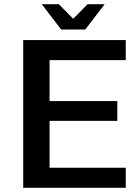

<svg xmlns="http://www.w3.org/2000/svg" viewBox="-20 -890 656 910"><path d="M576 -605H215V-411H536V-317H215V-95H576V0H90V-700H576ZM476 -870 384 -750H270L178 -870H259L327 -801L395 -870Z"/></svg>

Font: Fivo Sans Med
Style: Regular
Weight: 450
Designer: Alexander Slobzheninov
Foundry: Alexander Slobzheninov
Version: 1.0